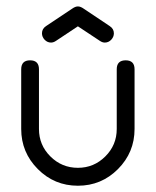

<svg xmlns="http://www.w3.org/2000/svg" viewBox="-20 -592 496 612"><path d="M343 -485.8Q343 -474.4 334.5 -465.3Q325.9 -456.3 314 -456.3Q306.2 -456.3 298.1 -461.9L228.3 -508.1L158.7 -461.9Q150.6 -456.3 142.6 -456.3Q130.9 -456.3 122.3 -465.3Q113.8 -474.4 113.8 -485.8Q113.8 -500.2 126.7 -508.8L210.2 -564.5Q220.2 -571.5 228.3 -571.5Q236.6 -571.5 246.6 -564.5L329.8 -508.8Q343 -500.2 343 -485.8ZM408.9 -180.9Q408.9 -106.2 356.1 -53.1Q303.2 0 228.3 0Q153.3 0 100.5 -53.1Q47.6 -106.2 47.6 -180.9V-371.1Q47.6 -399.7 75.9 -399.7Q104.2 -399.7 104.2 -371.1V-180.9Q104.2 -129.6 140.6 -93.4Q177 -57.1 228.3 -57.1Q279.3 -57.1 315.7 -93.4Q352.1 -129.6 352.1 -180.9V-371.1Q352.1 -399.7 380.6 -399.7Q408.9 -399.7 408.9 -371.1Z"/></svg>

Font: EnergyBar
Style: Regular
Weight: 400
Italic angle: -10°
Version: 1.0 2000-03-28